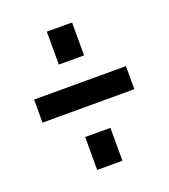

<svg xmlns="http://www.w3.org/2000/svg" viewBox="-95 -709 535 607"><g transform="rotate(-20 173.0 -405.5)"><path d="M18.6 -372.1V-449.7H327.6V-372.1ZM129.9 -172.4V-283.2H214.8V-172.4ZM129.9 -526.9V-637.7H214.8V-526.9Z"/></g></svg>

Font: Oswald Regular
Style: Regular
Weight: 400
Designer: Vernon Adams
Foundry: Vernon Adams
Version: 3.0; ttfautohint (v0.95) -l 8 -r 50 -G 200 -x 0 -w "G" -W -c